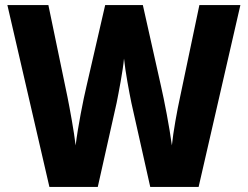

<svg xmlns="http://www.w3.org/2000/svg" viewBox="-20 -734 974 754"><path d="M924 -714H763L687 -352C676 -302 660 -215 655 -163C646 -232 625 -341 612 -397L541 -714H393L320 -397C307 -343 286 -236 277 -163C271 -216 254 -308 245 -353L170 -714H9L174 0H364L438 -330C446 -370 463 -458 467 -504C472 -453 488 -369 496 -330L570 0H760Z"/></svg>

Font: Noto Sans Georgian SemiCondensed ExtraBold
Style: Regular
Weight: 800
Width: 4
Designer: Monotype Design Team, Akaki Razmadze
Foundry: Google LLC
Version: Version 2.005